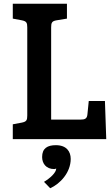

<svg xmlns="http://www.w3.org/2000/svg" viewBox="-20 -740 597 1021"><path d="M545 0 538 -203H452L445 -133C443 -108 431 -104 407 -104H252V-594C252 -619 256 -628 281 -632L336 -641V-720H48V-641L96 -632C121 -627 125 -619 125 -594V-126C125 -101 121 -93 96 -88L48 -79V0ZM356 105C356 66 334 32 277 32C233 32 204 48 204 95C204 129 225 159 268 159C271 159 276 158 279 156C279 178 246 208 214 227L247 261C299 238 356 178 356 105Z"/></svg>

Font: Enriqueta
Style: Bold
Weight: 700
Designer: Viviana Monsalve, Gustavo Ibarra
Foundry: Viviana Monsalve, Gustavo Ibarra
Version: Version 1.002